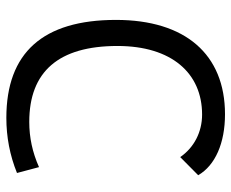

<svg xmlns="http://www.w3.org/2000/svg" viewBox="-84 -660 753 626"><g transform="rotate(90 293.0 -346.5)"><path d="M363.8 9.8C425.8 9.8 485.8 -1.5 543.5 -24.9L524.4 -96.7C476.1 -75.2 427.7 -64.9 377 -64.9C212.9 -64.9 129.4 -160.6 129.4 -352.5C129.4 -528.8 217.8 -628.4 353 -628.4C409.7 -628.4 460.4 -602.5 491.7 -557.1L550.8 -615.7C518.6 -671.4 445.8 -703.1 352.1 -703.1C156.2 -703.1 44.4 -573.2 44.4 -347.7C44.4 -109.4 151.4 9.8 363.8 9.8Z"/></g></svg>

Font: Cascadia Mono PL SemiLight
Style: Regular
Weight: 350
Monospace: yes
Designer: Aaron Bell
Foundry: Saja Typeworks
Version: Version 2404.023